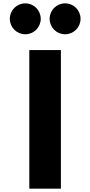

<svg xmlns="http://www.w3.org/2000/svg" viewBox="-20 -1123 538 1143"><path d="M342.5 -825H154.5V0H342.5ZM367.5 -1103C316.5 -1103 275.5 -1062 275.5 -1011C275.5 -960 316.5 -919 367.5 -919C418.5 -919 459.5 -960 459.5 -1011C459.5 -1062 418.5 -1103 367.5 -1103ZM130.5 -1103C79.5 -1103 38.5 -1062 38.5 -1011C38.5 -960 79.5 -919 130.5 -919C181.5 -919 222.5 -960 222.5 -1011C222.5 -1062 181.5 -1103 130.5 -1103Z"/></svg>

Font: Sztylet
Style: Bd
Weight: 700
Foundry: Cannot Into Space Fonts, PlusOne Fonts
Version: Version 0.12